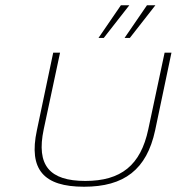

<svg xmlns="http://www.w3.org/2000/svg" viewBox="-20 -700 671 729"><path d="M120 -205C88 -56 146 9 299 9C451 9 537 -56 569 -205L631 -500H605L543 -209C514 -72 439 -13 304 -13C168 -13 117 -72 146 -209L208 -500H182ZM354 -556H374L471 -680H439ZM453 -556H473L570 -680H538Z"/></svg>

Font: LT Wave Mono Thin
Style: Italic
Weight: 100
Designer: Daniel Lyons
Version: Version 2.5 (Glyphs App)